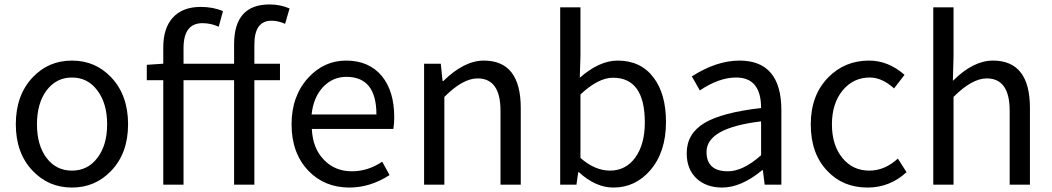

<svg xmlns="http://www.w3.org/2000/svg" viewBox="-20 -829 4725 862"><path d="M127 -62Q51 -141 51 -271Q51 -402 127 -482Q198 -557 303 -557Q408 -557 479 -482Q555 -402 555 -271Q555 -141 479 -62Q408 13 303 13Q198 13 127 -62ZM417 -120Q461 -177 461 -271Q461 -365 417 -423Q374 -481 303 -481Q233 -481 189 -423Q146 -365 146 -271Q146 -177 189 -120Q232 -63 303 -63Q374 -63 417 -120Z M1260 -722Q1229 -736 1199 -736Q1122 -736 1122 -629V-543H1237V-469H1122V0H1031V-469H804V0H713V-469H639V-538L713 -543V-616Q713 -702 755 -749Q799 -798 881 -798Q937 -798 981 -779L962 -709Q927 -725 889 -725Q804 -725 804 -613V-543H1031V-630Q1031 -809 1190 -809Q1239 -809 1280 -791Z M1365 -62Q1289 -141 1289 -271Q1289 -398 1364 -480Q1435 -557 1534 -557Q1636 -557 1694 -488Q1750 -420 1750 -302Q1750 -276 1746 -250H1380Q1384 -163 1434 -112Q1483 -60 1560 -60Q1632 -60 1696 -103L1729 -43Q1642 13 1549 13Q1437 13 1365 -62ZM1670 -315Q1670 -484 1535 -484Q1475 -484 1432 -440Q1387 -393 1379 -315Z M1884 -543H1959L1967 -465H1970Q2064 -557 2152 -557Q2318 -557 2318 -344V0H2227V-332Q2227 -477 2124 -477Q2058 -477 1975 -394V0H1884Z M2579 -56H2576L2568 0H2495V-796H2586V-578L2583 -480Q2671 -557 2753 -557Q2857 -557 2914 -481Q2970 -408 2970 -281Q2970 -146 2899 -64Q2832 13 2734 13Q2654 13 2579 -56ZM2831 -120Q2875 -180 2875 -279Q2875 -480 2732 -480Q2666 -480 2586 -405V-120Q2651 -63 2719 -63Q2788 -63 2831 -120Z M3108 -27Q3063 -69 3063 -141Q3063 -229 3143 -277Q3222 -324 3397 -344Q3397 -481 3285 -481Q3208 -481 3122 -423L3086 -486Q3197 -557 3300 -557Q3488 -557 3488 -334V0H3413L3405 -65H3402Q3308 13 3222 13Q3152 13 3108 -27ZM3397 -132V-284Q3152 -255 3152 -147Q3152 -60 3248 -60Q3316 -60 3397 -132Z M3694 -62Q3620 -139 3620 -271Q3620 -402 3699 -482Q3773 -557 3882 -557Q3968 -557 4041 -493L3994 -432Q3940 -481 3885 -481Q3811 -481 3763 -423Q3715 -364 3715 -271Q3715 -177 3762 -120Q3808 -63 3883 -63Q3952 -63 4011 -117L4050 -56Q3975 13 3875 13Q3764 13 3694 -62Z M4170 -796H4261V-578L4258 -466Q4349 -557 4438 -557Q4604 -557 4604 -344V0H4513V-332Q4513 -477 4410 -477Q4344 -477 4261 -394V0H4170Z"/></svg>

Font: 思源黑体R
Style: Regular
Weight: 400
Designer: Ryoko NISHIZUKA  (kana & ideographs); Paul D. Hunt (Latin, Greek & Cyrillic); Wenlong ZHANG  (bopomofo); Sandoll Communi
Foundry: Adobe Systems Incorporated
Version: Version 1.00 June 24, 2014, initial release